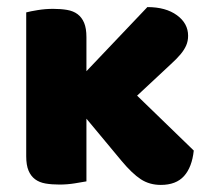

<svg xmlns="http://www.w3.org/2000/svg" viewBox="-20 -513 597 542"><path d="M527 -88Q522 -41 499.5 -16Q477 9 434 9Q402 9 377.5 -7Q353 -23 323 -59L224 -178V-1Q213 1 191.5 4.5Q170 8 148 8Q126 8 108.5 5Q91 2 79 -7Q67 -16 60.5 -31.5Q54 -47 54 -72V-478Q65 -481 86.5 -484.5Q108 -488 130 -488Q152 -488 169.5 -485Q187 -482 199 -473Q211 -464 217.5 -448.5Q224 -433 224 -408V-312L396 -493Q448 -493 479.5 -470Q511 -447 511 -412Q511 -397 505.5 -384.5Q500 -372 489.5 -359.5Q479 -347 462.5 -332Q446 -317 425 -297L367 -243Z"/></svg>

Font: Baloo Bhai
Style: Regular
Weight: 400
Designer: Supriya Tembe, Noopur Datye and Ek Type
Foundry: Ek Type
Version: Version 1.443;PS 1.000;hotconv 16.6.51;makeotf.lib2.5.65220;